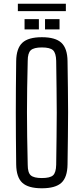

<svg xmlns="http://www.w3.org/2000/svg" viewBox="-20 -1006 449 1032"><path d="M205 6Q132 6 100 -23.5Q68 -53 67 -122Q66 -202 65.5 -270.5Q65 -339 65 -403Q65 -467 65.5 -533.5Q66 -600 67 -678Q68 -746 100 -776Q132 -806 205 -806Q278 -806 310 -776Q342 -746 343 -678Q344 -600 345 -533.5Q346 -467 346 -403Q346 -339 345 -270.5Q344 -202 343 -122Q342 -53 310 -23.5Q278 6 205 6ZM205 -49Q249 -49 265 -63.5Q281 -78 282 -120Q283 -203 284 -270Q285 -337 285 -399.5Q285 -462 284 -529Q283 -596 282 -679Q281 -721 265 -736Q249 -751 205 -751Q162 -751 145.5 -736Q129 -721 129 -679Q127 -598 126 -532Q125 -466 125 -403.5Q125 -341 126 -273Q127 -205 129 -120Q129 -78 145.5 -63.5Q162 -49 205 -49ZM222 -848V-903H300V-848ZM112 -848V-903H189V-848ZM76 -946V-986H334V-946Z"/></svg>

Font: Big Shoulders Text Light
Style: Regular
Weight: 300
Designer: Patric King
Foundry: XO Type Co
Version: Version 1.000; ttfautohint (v1.8.2)